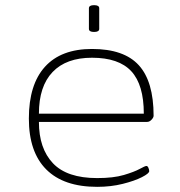

<svg xmlns="http://www.w3.org/2000/svg" viewBox="-20 -719 700 745"><path d="M357 6Q227 6 159.5 -61.5Q92 -129 92 -259Q92 -391 154.5 -460Q217 -529 337 -529Q461 -529 518.5 -466Q576 -403 576 -270Q576 -263 568 -254.5Q560 -246 551 -246H131Q131 -143 185.5 -85.5Q240 -28 357 -28Q420 -28 460.5 -40Q501 -52 522 -63.5Q543 -75 548 -75Q553 -75 556 -67.5Q559 -60 559 -55Q559 -46 530.5 -31.5Q502 -17 456 -5.5Q410 6 357 6ZM131 -278H538Q538 -390 489.5 -442.5Q441 -495 337 -495Q237 -495 184 -439.5Q131 -384 131 -278ZM345 -595Q325 -595 325 -607V-687Q325 -699 345 -699Q365 -699 365 -687V-607Q365 -595 345 -595Z"/></svg>

Font: Asap Expanded Thin
Style: Regular
Weight: 100
Width: 7
Designer: Pablo Cosgaya
Foundry: Omnibus-Type
Version: Version 3.001; ttfautohint (v1.8.4.7-5d5b)